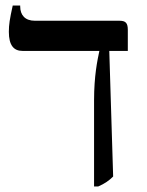

<svg xmlns="http://www.w3.org/2000/svg" viewBox="-20 -667 532 694"><path d="M320 7H335C358 -3 374 -14 389 -29L375 -483H442V-559C442 -584 434 -592 412 -592H106C71 -592 53 -612 53 -644V-647H26C15 -597 12 -578 12 -552C12 -503 30 -483 61 -483H339V-482C332 -449 320 -393 320 -304Z"/></svg>

Font: Noto Serif Hebrew
Style: Regular
Weight: 400
Designer: Monotype Design Team
Foundry: Monotype Imaging Inc.
Version: Version 1.901